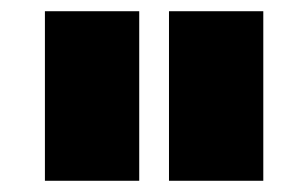

<svg xmlns="http://www.w3.org/2000/svg" viewBox="-20 -721 549 342"><path d="M60 -701H228V-399H60ZM281 -701H449V-399H281Z"/></svg>

Font: Gontserrat Black
Style: Regular
Weight: 900
Designer: Julieta Ulanovsky
Foundry: Julieta Ulanovsky
Version: Version 6.001